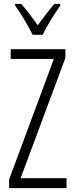

<svg xmlns="http://www.w3.org/2000/svg" viewBox="-20 -967 382 987"><path d="M290 -947H259C225 -906 204 -879 174 -837C147 -876 114 -919 89 -947H58V-938C87 -899 124 -835 148 -788H199C222 -835 260 -896 290 -938ZM322 0V-51H86L316 -669V-714H35V-664H257L27 -45V0Z"/></svg>

Font: Noto Sans UI Condensed Light
Style: Regular
Weight: 300
Width: 3
Designer: Monotype Design Team
Foundry: Monotype Imaging Inc.
Version: Version 1.901